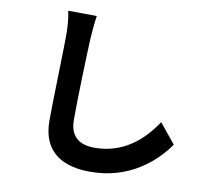

<svg xmlns="http://www.w3.org/2000/svg" viewBox="-90 -898 1180 1067"><g transform="rotate(10 500.0 -365.0)"><path d="M371.4 -793.1Q366.8 -761.8 363.5 -725.8Q360.2 -689.7 358.4 -659.6Q356.6 -619.5 354.5 -561Q352.4 -502.5 350.5 -438Q348.6 -373.6 347.5 -312Q346.4 -250.4 346.4 -204.1Q346.4 -153.7 364.5 -124.4Q382.7 -95 414 -82.5Q445.3 -70 484.1 -70Q545.9 -70 596.9 -86.6Q648 -103.1 689.8 -131.3Q731.6 -159.4 765.5 -196.4Q799.4 -233.4 826.4 -274.3L917 -163.5Q893.1 -127.7 854.3 -87.9Q815.4 -48.1 761.6 -13Q707.7 22 637.8 43.8Q567.9 65.6 482.7 65.6Q401.2 65.6 340.5 40.5Q279.8 15.4 246.6 -38.4Q213.4 -92.1 213.4 -177.1Q213.4 -217.6 214.4 -270.2Q215.4 -322.8 217 -379.8Q218.6 -436.9 219.7 -491.4Q220.9 -546 221.9 -590.1Q222.9 -634.3 222.9 -659.6Q222.9 -695.9 219.9 -730.5Q217 -765 210.1 -794.6Z"/></g></svg>

Font: Noto Sans HK Thin
Style: Regular
Weight: 100
Designer: Ryoko NISHIZUKA 西塚涼子 (kana, bopomofo & ideographs); Paul D. Hunt (Latin, Greek & Cyrillic); Sandoll Communications 산돌커뮤니
Foundry: Adobe
Version: Version 2.004-H2;hotconv 1.0.118;makeotfexe 2.5.65603